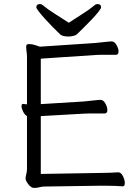

<svg xmlns="http://www.w3.org/2000/svg" viewBox="-20 -916 678 946"><path d="M319 -804Q354 -827 388 -848.5Q422 -870 447 -891Q452 -896 460 -896Q478 -896 478 -880Q478 -874 464.5 -857Q451 -840 431 -819Q411 -798 391.5 -779Q372 -760 360 -748Q354 -742 341.5 -739Q329 -736 316 -736Q304 -736 293.5 -738.5Q283 -741 278 -745Q260 -762 239.5 -783Q219 -804 200.5 -824.5Q182 -845 170.5 -860Q159 -875 159 -880Q159 -896 177 -896Q185 -896 190 -891Q215 -870 249.5 -848.5Q284 -827 319 -804ZM583 2Q575 1 548.5 0Q522 -1 496 -1H480L202 3Q186 3 174.5 6.5Q163 10 148 10Q134 10 120 -7.5Q106 -25 106 -37Q106 -44 109.5 -58Q113 -72 113 -84V-344Q102 -350 94 -366Q86 -382 86 -393Q86 -404 94 -404H96Q100 -403 104.5 -402.5Q109 -402 113 -402V-604Q113 -620 113 -634.5Q113 -649 111 -661Q110 -670 109.5 -675.5Q109 -681 109 -685Q109 -695 114 -697Q119 -699 123 -699Q137 -699 156 -693Q175 -687 176 -686L447 -704Q470 -706 495.5 -709Q521 -712 530 -712Q544 -712 554 -694.5Q564 -677 564 -663Q564 -646 551 -646H509Q494 -646 478 -646Q462 -646 448 -645L181 -627V-403L392 -416Q415 -418 440.5 -421Q466 -424 475 -424Q489 -424 499 -406.5Q509 -389 509 -374Q509 -357 496 -357H454Q439 -357 423 -357Q407 -357 393 -356L181 -344V-59L479 -64Q501 -64 524 -65Q547 -66 562 -67H563Q576 -67 585.5 -48.5Q595 -30 595 -14Q595 2 584 2Z"/></svg>

Font: Moon Stars Kai T HW
Style: Regular
Weight: 400
Designer: GuiWonder
Version: Version 1.101